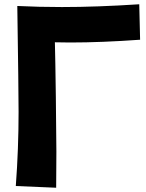

<svg xmlns="http://www.w3.org/2000/svg" viewBox="-20 -812 685 899"><path d="M244 -102 243 67 54 59Q67 -115 67 -288Q67 -386 61 -784Q163 -779 270 -779Q433 -779 632 -792L636 -626Q455 -613 308 -613Q270 -613 237 -614Q239 -541 241.5 -357Q244 -173 244 -102Z"/></svg>

Font: KN Bobohei
Style: Bold
Weight: 700
Designer: Kingnam Type Foundry
Version: Version 1.710;March 18, 2023